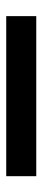

<svg xmlns="http://www.w3.org/2000/svg" viewBox="214 -172 134 601"><g transform="rotate(90 280.5 129.0)"><path d="M30 176V82H531V176Z"/></g></svg>

Font: IBM Plex Sans KR Medium
Style: Regular
Weight: 500
Designer: Mike Abbink; Paul van der Laan; Pieter van Rosmalen; Wujin Sim; Chorong Kim; Dohee Lee;
Foundry: Sandoll Inc.
Version: Version 1.001